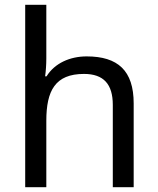

<svg xmlns="http://www.w3.org/2000/svg" viewBox="-20 -780 658 800"><path d="M173 -537V-760H85V0H173V-277C173 -402 210 -472 330 -472C412 -472 450 -429 450 -343V0H537V-349C537 -486 471 -545 341 -545C272 -545 208 -517 174 -462H168C171 -483 173 -511 173 -537Z"/></svg>

Font: Noto Sans Lycian
Style: Regular
Weight: 400
Designer: Monotype Design Team
Foundry: Monotype Imaging Inc.
Version: Version 2.002